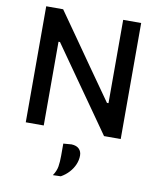

<svg xmlns="http://www.w3.org/2000/svg" viewBox="-104 -794 961 1162"><g transform="rotate(10 376.0 -213.0)"><path d="M84.5 0Q84.5 -59 84.5 -113.5Q84.5 -168 84.5 -234.5V-474.5Q84.5 -542.5 84.5 -598Q84.5 -653.5 84.5 -713H188.5Q247.5 -629 301.2 -552.5Q355 -476 407.5 -400.5L548 -201H557.5V-474.5Q557.5 -542.5 557.5 -598Q557.5 -653.5 557.5 -713H668Q668 -653.5 668 -598Q668 -542.5 668 -474.5V-234.5Q668 -168 668 -113.5Q668 -59 668 0H565.5Q517 -69.5 463.2 -145.8Q409.5 -222 345.5 -313L204 -514.5H195V-234.5Q195 -168 195 -113.5Q195 -59 195 0ZM301.5 286.5Q321 257.5 325.8 229Q330.5 200.5 330.5 161.5Q330.5 143 330.5 124.5Q330.5 106 330.5 87.5L381 83.5Q412 85 427.5 100.8Q443 116.5 443 141.5Q443 169.5 431.5 196.5Q420 223.5 399.2 246.2Q378.5 269 350 285Z"/></g></svg>

Font: Commissioner Thin Medium
Style: Regular
Weight: 500
Version: Version 1.000